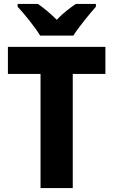

<svg xmlns="http://www.w3.org/2000/svg" viewBox="-20 -1017 573 971"><path d="M183 -837H351C378 -880 433 -947 465 -983V-997H363C333 -976 299 -951 267 -917C234 -950 202 -976 172 -997H69V-983C103 -947 158 -879 183 -837ZM348 -66V-643H513V-780H20V-643H185V-66Z"/></svg>

Font: Noto Sans Malayalam UI SemiCondensed ExtraBold
Style: Regular
Weight: 800
Width: 4
Designer: Jelle Bosma - Monotype Design Team
Foundry: Monotype Imaging Inc.
Version: Version 2.104